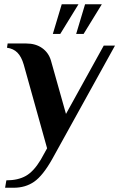

<svg xmlns="http://www.w3.org/2000/svg" viewBox="-20 -685 562 905"><path d="M10 165Q65 165 102 144Q139 123 172 68L202 14L92 -380Q81 -418 62 -437Q43 -456 13 -460L16 -480H104Q148 -480 178.5 -458.5Q209 -437 220 -400L291 -148L469 -470H522L226 65Q182 143 141 171.5Q100 200 44 200H4ZM229 -525 271 -665H350L264 -525ZM339 -525 381 -665H460L374 -525Z"/></svg>

Font: Philosopher
Style: Bold Italic
Weight: 700
Italic angle: -10°
Designer: Jovanny Lemonad
Foundry: Jovanny Lemonad
Version: Version 2.000